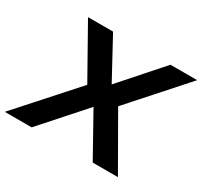

<svg xmlns="http://www.w3.org/2000/svg" viewBox="-175 -900 1152 1095"><g transform="rotate(30 401.0 -352.5)"><path d="M-29 0 324 -394 323 -330 112 -705H277L423 -436H417L655 -705H831L494 -327L493 -389L716 0H550L392 -283H400L148 0Z"/></g></svg>

Font: Nunito Sans 7pt SemiExpanded
Style: Bold Italic
Weight: 700
Width: 6
Italic angle: -9°
Designer: Vernon Adams
Foundry: Vernon Adams
Version: Version 3.101;gftools[0.9.27]